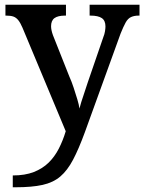

<svg xmlns="http://www.w3.org/2000/svg" viewBox="-20 -556 610 812"><path d="M34 186Q86 186 123 171.5Q160 157 185.5 132Q211 107 228.5 73Q246 39 258 -1L75 -439Q66 -460 57 -471Q48 -482 36.5 -486Q25 -490 6 -490H3V-536H259V-490H255Q225 -490 210.5 -479.5Q196 -469 196 -445Q196 -437 198 -427.5Q200 -418 204 -407L273 -233Q283 -211 291.5 -185Q300 -159 307 -136Q314 -113 316 -97Q323 -124 333 -152.5Q343 -181 351 -207L417 -399Q422 -411 424 -423.5Q426 -436 426 -444Q426 -469 410.5 -479.5Q395 -490 363 -490H359V-536H570V-490H566Q548 -490 534.5 -484Q521 -478 511.5 -461Q502 -444 490 -414L339 3Q313 74 289 119.5Q265 165 235 190.5Q205 216 160 226Q115 236 46 236H34Z"/></svg>

Font: Noto Rashi Hebrew Medium
Style: Regular
Weight: 500
Version: Version 1.006